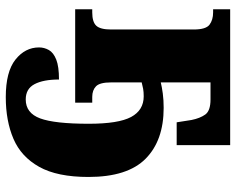

<svg xmlns="http://www.w3.org/2000/svg" viewBox="-96 -480 816 664"><g transform="rotate(90 312.0 -148.0)"><path d="M316 240Q228 240 186 206.5Q144 173 144 125Q144 107 153 91Q162 75 186 65.5Q210 56 255 56Q255 110 271 140.5Q287 171 324 171Q371 171 389.5 121Q408 71 408 -47Q408 -150 384.5 -193.5Q361 -237 313 -237Q298 -237 287 -235Q276 -233 265 -230V-124Q265 -85 278.5 -72Q292 -59 315 -59H335V0H12V-59H23Q56 -59 69 -73Q82 -87 82 -124V-410Q82 -452 65.5 -464.5Q49 -477 23 -477H12V-536H482V-351H403L395 -402Q389 -432 376 -450Q363 -468 324 -468H265V-296Q281 -300 303.5 -303Q326 -306 353 -306Q466 -306 529 -243.5Q592 -181 592 -46Q592 62 557 124.5Q522 187 460 213.5Q398 240 316 240Z"/></g></svg>

Font: Noto Serif SemiCondensed Black
Style: Regular
Weight: 900
Width: 4
Designer: Monotype Design Team
Foundry: Monotype Imaging Inc.
Version: Version 2.014; ttfautohint (v1.8.4.7-5d5b)